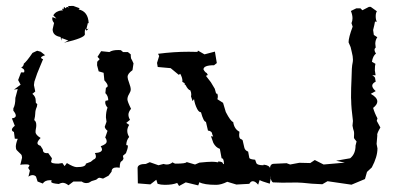

<svg xmlns="http://www.w3.org/2000/svg" viewBox="-20 -617 1373 646"><path d="M106.4 -6.3 101.1 -22.9Q96.2 -27.8 89.8 -27.8Q82.5 -27.8 75.7 -22.5L80.6 -43L74.7 -52.2L79.1 -59.6Q79.1 -64 67.4 -64Q52.2 -64 48.3 -62L54.2 -86.4Q54.2 -93.8 50.8 -97.7Q47.4 -101.6 43.5 -104.7Q39.6 -107.9 36.4 -111.8Q33.2 -115.7 33.2 -123.5Q33.2 -133.3 39.6 -149.9L29.8 -150.4L26.9 -172.9Q20 -175.8 20 -180.7Q20 -186 29.8 -193.8L20 -218.8Q33.2 -220.2 33.2 -228Q33.2 -234.4 24.9 -244.6V-252.4Q31.7 -264.2 31.7 -287.6L39.6 -317.4L26.9 -315.4L49.3 -332L41 -347.7L50.8 -373.5H61L62 -377.9Q62 -385.3 51.3 -389.2Q60.1 -395 60.1 -402.8Q69.8 -410.2 89.4 -439L105 -446.3L117.2 -442.9L131.8 -431.2Q118.2 -426.8 118.2 -423.3Q118.2 -419.9 125 -418L115.2 -394.5L105 -369.6L95.7 -342.3L94.2 -330.6L98.6 -309.1L88.9 -301.3Q100.1 -292 100.1 -279.3L100.6 -271L105.5 -266.6L104 -257.8Q98.6 -246.1 98.6 -235.4Q98.6 -227.1 95.2 -212.9Q102.1 -208.5 102.1 -195.8Q102.1 -189.5 100.8 -184.1Q99.6 -178.7 99.6 -172.9Q99.6 -163.1 116.7 -152.8Q106 -142.1 106 -135.7Q106 -129.4 116.2 -126.5L124 -114.3Q124 -101.6 137.7 -101.6L142.1 -102.1L154.8 -84.5L151.9 -73.2Q151.9 -66.4 176.3 -66.4L189.9 -68.4L197.3 -58.1L205.1 -68.4Q227.5 -54.7 238.3 -54.7Q269 -54.7 269 -66.4L285.6 -72.8L294.4 -80.1Q302.7 -83 302.7 -90.3Q302.7 -96.2 299.3 -102.1Q323.2 -103.5 323.2 -114.3Q323.2 -118.7 318.8 -125Q338.9 -131.8 338.9 -141.1Q338.9 -147.9 334 -154.3L341.8 -176.8Q332.5 -184.6 332.5 -190.9L338.4 -207.5L336.4 -222.2Q336.4 -240.7 341.8 -254.9Q334 -263.7 334 -272.9L335 -277.8L344.2 -279.8Q344.2 -294.4 334.5 -303.7L336.4 -321.8Q342.3 -323.7 342.3 -328.1Q342.3 -334.5 331.1 -346.7L328.6 -372.1L312 -377L306.6 -397.5L307.1 -409.2L315.4 -418L308.1 -425.8L320.3 -444.8L348.1 -441.9Q357.9 -448.7 377.9 -448.7L386.7 -448.2L394 -441.9H410.2L419.9 -434.1Q419.9 -418.5 423.3 -416.5L429.2 -403.8L425.8 -380.9Q409.2 -369.1 409.2 -358.4Q409.2 -352.1 414.6 -337.9Q419.9 -323.7 419.9 -315.9Q419.9 -309.6 414.3 -300.5Q408.7 -291.5 408.7 -282.7Q408.7 -275.4 420.9 -251Q412.1 -240.2 412.1 -231Q412.1 -222.7 417.5 -213.9L404.8 -203.6L414.6 -196.8Q408.2 -186.5 408.2 -176.8Q408.2 -166.5 414.6 -156.2Q404.8 -144.5 404.8 -128.4L407.2 -128.9Q410.2 -128.9 410.2 -124.5Q410.2 -117.7 403.8 -101.6L393.6 -92.8L395.5 -82.5L390.6 -75.2Q382.8 -74.2 382.8 -52.7L373 -53.7Q355.5 -53.7 355.5 -39.6L345.2 -25.9L326.7 -16.1L315.4 -19Q310.5 -19 307.4 -15.4Q304.2 -11.7 295.9 -10Q287.6 -8.3 283 -4.6Q278.3 -1 270.5 -1Q261.7 -1 254.9 -6.3H227.1L210.4 6.3Q199.7 -2 190.9 -2Q185.5 -2 177.7 2Q152.3 0 152.3 -5.4L153.8 -10.3L148.4 -10.7Q130.9 -10.7 124 0.5ZM183.9 -492.5Q157.1 -496.9 157.1 -518.5L161.9 -539.6Q155.8 -547 155.8 -554.1L156.6 -559.3L169.8 -554.5L159.3 -565.5Q168.1 -580 187.8 -582.2L190 -579.6L189.6 -588.3L193.6 -585.7L195.3 -594.1L200.6 -589.2Q202.3 -589.2 202.8 -592.3L208.1 -593.6L212 -591L208.9 -596.7L226.5 -597.1L248.1 -589.2L244.5 -585.3Q276.6 -578.7 278.4 -538.7L275.7 -539.6L270.9 -520.7L272.2 -518.5L277.9 -521.1Q273.1 -514.5 270.9 -514.5Q268.7 -514.5 267.8 -520.7Q265.2 -515.8 265.2 -509.2L265.6 -501.8Q265.6 -489.5 195.3 -473.2L209.8 -480.7L187.4 -489L186.1 -480.2Z M443.8 0 442.9 -52.2Q443.8 -65.4 470.7 -65.4L483.9 -71.3L513.2 -61L530.3 -65.4Q535.6 -63.5 541.5 -63.5Q551.8 -63.5 560.5 -70.8Q566.9 -66.4 570.8 -66.4Q606.4 -66.4 607.9 -71.8L636.2 -63.5L650.9 -69.8Q679.7 -72.8 692.9 -72.8Q703.6 -72.8 713.9 -70.8V-73.7Q730.5 -73.7 730.5 -64.5L733.4 -65.9Q733.4 -84.5 725.6 -84.5L719.7 -116.2Q706.1 -120.6 697.8 -136.2L689.9 -158.7L697.3 -157.7L694.3 -164.6Q693.4 -176.3 679.7 -177.7L672.9 -207Q665 -207 656.2 -239.3Q649.4 -239.3 643.6 -250Q635.3 -266.1 632.8 -283.7L627.9 -276.9L622.6 -293Q623.5 -295.9 623.5 -299.8Q623.5 -306.2 620.1 -313.5Q613.3 -313.5 604 -331.5Q601.1 -331.5 601.1 -334L601.6 -336.9L593.3 -341.8L593.8 -345.2Q593.8 -355.5 586.4 -368.7L581.5 -365.2L554.2 -387.7L510.7 -391.6L508.3 -405.3L515.6 -428.7L511.7 -436Q564.5 -442.9 614.7 -442.9L644.5 -442.4L646 -446.8L668 -434.1L703.1 -443.4L709.5 -404.8L700.2 -397.5Q664.6 -397.5 664.6 -383.3Q669.9 -373.5 675.8 -371.1L679.2 -364.7L672.9 -361.8L689.5 -340.3L702.6 -318.4L707 -302.7L711.4 -301.3Q712.9 -296.9 712.9 -292.5Q712.9 -288.1 711.4 -283.2L730.5 -271L739.7 -240.2Q756.3 -208 764.6 -206.5Q768.1 -182.6 785.6 -173.8L784.7 -163.1Q784.7 -156.2 786.4 -152.8Q788.1 -149.4 791.3 -148.7Q794.4 -147.9 796.4 -145Q799.8 -130.4 802 -120.6Q804.2 -110.8 814.9 -106.9L818.8 -85.9Q819.8 -81.1 838.4 -79.6L842.8 -67.4Q847.2 -61 866.2 -61L867.2 -63Q886.7 -61 889.2 -49.8Q889.2 -16.6 890.6 -16.1L887.7 1Q859.4 -7.3 853.5 -11.2L848.6 4.4Q838.9 -7.3 830.6 -7.3Q823.7 -7.3 818.8 1.5L775.4 3.9L744.6 -5.4Q724.1 4.9 707.5 4.9Q666.5 4.9 650.9 -3.9L647 6.8L605 -3.4L582.5 8.8L576.2 -1.5Q560.5 4.9 534.7 4.9Q521 4.9 510.3 1.5L505.9 -12.2L485.8 3.4Z M898.4 -3.4Q888.2 -8.3 888.2 -48.3Q888.2 -65.4 900.9 -65.9L944.3 -67.9L956.1 -63.5L987.3 -69.3L1023.9 -68.4L1039.1 -78.6L1068.8 -63.5L1140.1 -69.8L1110.8 -76.2L1158.2 -84.5Q1176.3 -99.1 1176.3 -127.4L1179.7 -141.1Q1170.9 -150.9 1170.9 -153.8Q1171.4 -161.6 1171.4 -167Q1171.4 -173.8 1170.4 -176.3Q1168.5 -180.2 1166 -194.3L1167.5 -210Q1161.6 -255.9 1161.6 -278.8L1161.1 -288.1Q1161.1 -322.8 1162.6 -349.1Q1163.1 -393.1 1166.5 -406.2Q1167.5 -411.1 1167.5 -416.5Q1167.5 -427.2 1163.6 -441.9L1159.7 -458.5L1152.8 -474.6Q1152.8 -490.7 1166.5 -527.3L1162.6 -539.1Q1166 -546.9 1166 -555.7Q1166 -566.9 1160.6 -580.1L1178.7 -588.9H1192.9L1199.2 -582.5L1221.2 -593.8H1227.5L1248 -579.1Q1244.1 -572.8 1244.1 -562.5Q1244.1 -550.3 1248 -543.9L1241.7 -544.4Q1240.2 -534.7 1235.4 -516.1L1237.8 -499.5L1249.5 -491.7Q1242.7 -482.4 1242.7 -469.7L1244.1 -457Q1240.2 -454.1 1240.2 -449.7Q1240.2 -443.4 1245.1 -437Q1234.4 -428.7 1231.4 -409.2L1243.2 -402.3Q1241.2 -397 1241.2 -380.4L1243.7 -363.8H1232.4Q1242.2 -357.9 1242.2 -353.5V-352.5L1244.1 -342.3Q1232.4 -336.4 1232.4 -328.6Q1232.4 -320.8 1244.1 -310.5L1227.5 -301.3Q1249.5 -289.1 1249.5 -275.4Q1249.5 -265.1 1235.4 -253.9Q1240.7 -235.8 1250 -218.8L1247.6 -210.4L1259.8 -188Q1249 -169.9 1249 -163.1Q1249 -162.1 1249.5 -161.6L1247.1 -132.8L1250 -117.7Q1250 -89.4 1231 -53.7L1214.8 -38.6L1208 -14.6L1162.6 4.4L1082 -7.3L1064.5 2.9L1028.8 1Q992.7 -2.9 979.5 -2.9Q945.3 -2.9 929.2 -2.4Z"/></svg>

Font: Truetypewriter PolyglOTT
Style: Regular
Weight: 400
Designer: Sergey Beatoff a.k.a. Sam_T
Version: Version 3.76